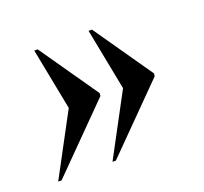

<svg xmlns="http://www.w3.org/2000/svg" viewBox="-80 -562 621 585"><g transform="rotate(-20 230.5 -270.0)"><path d="M192 -70 299 -270 260 -470H271L403 -280L402 -271L203 -70ZM16 -70 123 -270 84 -470H95L227 -280L226 -271L27 -70Z"/></g></svg>

Font: Noto Serif Display ExtraCondensed
Style: Bold Italic
Weight: 700
Width: 2
Italic angle: -12°
Designer: Monotype Design Team
Foundry: Monotype Imaging Inc.
Version: Version 2.009